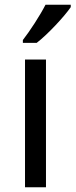

<svg xmlns="http://www.w3.org/2000/svg" viewBox="-20 -786 317 806"><path d="M277 -756V-766H171C148 -721 105 -655 76 -618V-606H134C181 -642 252 -719 277 -756ZM173 0V-536H85V0Z"/></svg>

Font: Noto Sans Brahmi
Style: Regular
Weight: 400
Designer: Monotype Design Team
Foundry: Monotype Imaging Inc.
Version: Version 2.004